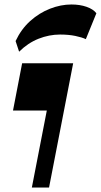

<svg xmlns="http://www.w3.org/2000/svg" viewBox="-20 -836 450 856"><path d="M122 0 188.7 -343.3H38L78.7 -554H306.2L198.7 0ZM65.2 -605.5 49.5 -653Q74.5 -706.2 114.7 -742.4Q155 -778.5 203 -797.2Q251 -816 298.2 -816Q336.2 -816 365.7 -805.7Q395.2 -795.5 409.7 -777L362.7 -661.5Q345 -669.8 315.4 -675.9Q285.7 -682 247.7 -682Q199.2 -682 151.9 -663.3Q104.5 -644.5 65.2 -605.5Z"/></svg>

Font: Savate ExtraLight
Style: Italic
Weight: 200
Italic angle: -11°
Designer: Max Esnée
Foundry: Plomb Type
Version: Version 2.000